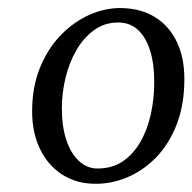

<svg xmlns="http://www.w3.org/2000/svg" viewBox="-20 -819 479 478"><path d="M282 -799Q331.5 -798 366.5 -776Q401.5 -754 420.2 -714.8Q439 -675.5 439 -622.5Q439 -558.5 420 -509.5Q401 -460.5 369 -427.5Q337 -394.5 297.5 -377.8Q258 -361 217 -361.5Q171 -361.5 135.5 -384Q100 -406.5 80 -447.2Q60 -488 60 -542Q60 -603 79.8 -651Q99.5 -699 132 -732.2Q164.5 -765.5 203.5 -782.5Q242.5 -799.5 282 -799ZM274 -763Q240.5 -763 214.2 -744Q188 -725 170 -693.8Q152 -662.5 143 -624.8Q134 -587 134 -550Q134 -503 145.5 -469.5Q157 -436 176.8 -418Q196.5 -400 221 -399.5Q257.5 -399 284 -416.2Q310.5 -433.5 328.5 -464Q346.5 -494.5 355.2 -533.5Q364 -572.5 364 -615.5Q364 -661.5 353.2 -694.5Q342.5 -727.5 322.8 -745.2Q303 -763 274 -763Z"/></svg>

Font: Merriweather 48pt Light
Style: Italic
Weight: 300
Italic angle: -7.8°
Version: Version 2.101